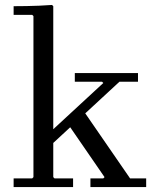

<svg xmlns="http://www.w3.org/2000/svg" viewBox="-20 -755 618 775"><path d="M321 -302 505 -35H570V0H345V-35H397L402 -40L254 -255ZM135 -178 397 -420 392 -425H282V-460H537V-425H462L195 -178ZM195 -40 200 -35H275V0H35V-35H110L115 -40V-690L110 -695H35V-730Q61 -730 86.5 -730.5Q112 -731 138 -732Q164 -733 190 -735L195 -730Z"/></svg>

Font: Brygada 1918
Style: Regular
Weight: 400
Designer: Mateusz Machalski | Borys Kosmynka | Przemek Hoffer
Foundry: NIEPODLEGLA 2018
Version: Version 3.006